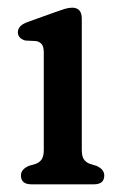

<svg xmlns="http://www.w3.org/2000/svg" viewBox="-20 -480 314 500"><path d="M193 -431V-89.5Q193 -72.5 198.8 -64.5Q204.5 -56.5 215 -53L231.5 -48Q251.5 -39 251.5 -23Q251.5 0 224.5 0H62Q34.5 0 34.5 -23Q34.5 -39 55 -48L72 -53Q82.5 -56.5 88.2 -64.5Q94 -72.5 94 -89.5V-342.5Q94 -358 89 -364.5Q84 -371 74.5 -373L45.5 -374.5Q26.5 -380.5 26.5 -396Q26.5 -413.5 51.5 -422.5L124 -448.5Q138 -453.5 148.5 -456.8Q159 -460 168 -460Q193 -460 193 -431Z"/></svg>

Font: Fraunces 72pt S100
Style: Regular
Weight: 400
Version: Version 1.000; ttfautohint (v1.8.3)